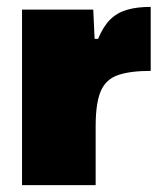

<svg xmlns="http://www.w3.org/2000/svg" viewBox="-20 -538 478 558"><path d="M44 0V-510H251L255 -425H265Q280 -461 300 -481Q320 -501 349 -509.5Q378 -518 418 -518V-332Q359 -332 323.5 -320Q288 -308 273 -273.5Q258 -239 258 -171V0Z"/></svg>

Font: Saira Thin Black
Style: Regular
Weight: 900
Version: Version 1.101